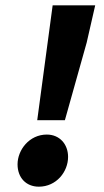

<svg xmlns="http://www.w3.org/2000/svg" viewBox="-20 -690 390 722"><path d="M120 -238H224L306 -530L338 -670H178ZM126 12C192 12 236 -44 236 -100C236 -148 204 -184 156 -184C90 -184 46 -126 46 -72C46 -22 78 12 126 12Z"/></svg>

Font: Source Sans Pro Black
Style: Italic
Weight: 900
Italic angle: -11°
Designer: Paul D. Hunt
Foundry: Adobe Systems Incorporated
Version: Version 3.006;hotconv 1.0.111;makeotfexe 2.5.65597